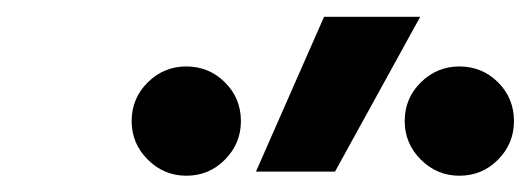

<svg xmlns="http://www.w3.org/2000/svg" viewBox="-20 -815 636 230"><path d="M286.6 -609.4 368.2 -794.9H483.4L381.3 -609.4ZM203.1 -604.5Q176.3 -604.5 157 -623.8Q137.7 -643.1 137.7 -669.9Q137.7 -697.3 157 -716.3Q176.3 -735.4 203.1 -735.4Q230.5 -735.4 249.5 -716.3Q268.6 -697.3 268.6 -669.9Q268.6 -643.1 249.5 -623.8Q230.5 -604.5 203.1 -604.5ZM530.3 -604.5Q503.4 -604.5 484.1 -623.8Q464.8 -643.1 464.8 -669.9Q464.8 -697.3 484.1 -716.3Q503.4 -735.4 530.3 -735.4Q557.6 -735.4 576.7 -716.3Q595.7 -697.3 595.7 -669.9Q595.7 -643.1 576.7 -623.8Q557.6 -604.5 530.3 -604.5Z"/></svg>

Font: Cascadia Code PL
Style: Italic
Weight: 400
Italic angle: -10°
Monospace: yes
Designer: Aaron Bell
Foundry: Saja Typeworks
Version: Version 2404.023